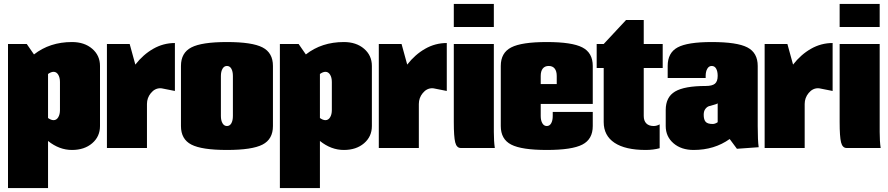

<svg xmlns="http://www.w3.org/2000/svg" viewBox="-20 -740 4438 960"><path d="M20 -520H113.8L149.9 -467.8Q229 -529.8 339.8 -529.8Q401.9 -529.8 440.9 -496.3Q480 -462.9 480 -410.2V-109.9Q480 -57.1 440.9 -23.7Q401.9 9.8 339.8 9.8Q276.4 9.8 220.2 -35.2V200.2H20ZM220.2 -370.1V-149.9Q235.4 -139.2 248 -139.2Q262.2 -139.2 271 -153.3Q279.8 -167.5 279.8 -189.9V-330.1Q279.8 -352.5 271 -366.7Q262.2 -380.9 248 -380.9Q235.4 -380.9 220.2 -370.1Z M514.6 -520H628.4L656.7 -417Q695.8 -467.3 746.3 -496.1Q796.9 -524.9 854.5 -524.9V-285.2L795.4 -296.9Q787.6 -298.8 781.7 -298.8Q754.4 -298.8 734.6 -274.9Q714.8 -251 714.8 -220.2V0H514.6Z M1344.7 -410.2V-109.9Q1344.7 -43.9 1292.7 -17.1Q1240.7 9.8 1114.7 9.8Q988.8 9.8 936.8 -17.1Q884.8 -43.9 884.8 -109.9V-410.2Q884.8 -476.1 936.8 -502.9Q988.8 -529.8 1114.7 -529.8Q1240.7 -529.8 1292.7 -502.9Q1344.7 -476.1 1344.7 -410.2ZM1084.5 -359.9V-160.2Q1084.5 -137.7 1092.5 -123.8Q1100.6 -109.9 1114.7 -109.9Q1128.9 -109.9 1136.7 -123.5Q1144.5 -137.2 1144.5 -160.2V-359.9Q1144.5 -382.8 1136.7 -396.5Q1128.9 -410.2 1114.7 -410.2Q1100.6 -410.2 1092.5 -396.2Q1084.5 -382.3 1084.5 -359.9Z M1379.4 -520H1473.1L1509.3 -467.8Q1588.4 -529.8 1699.2 -529.8Q1761.2 -529.8 1800.3 -496.3Q1839.4 -462.9 1839.4 -410.2V-109.9Q1839.4 -57.1 1800.3 -23.7Q1761.2 9.8 1699.2 9.8Q1635.7 9.8 1579.6 -35.2V200.2H1379.4ZM1579.6 -370.1V-149.9Q1594.7 -139.2 1607.4 -139.2Q1621.6 -139.2 1630.4 -153.3Q1639.2 -167.5 1639.2 -189.9V-330.1Q1639.2 -352.5 1630.4 -366.7Q1621.6 -380.9 1607.4 -380.9Q1594.7 -380.9 1579.6 -370.1Z M1874 -520H1987.8L2016.1 -417Q2055.2 -467.3 2105.7 -496.1Q2156.2 -524.9 2213.9 -524.9V-285.2L2154.8 -296.9Q2147 -298.8 2141.1 -298.8Q2113.8 -298.8 2094 -274.9Q2074.2 -251 2074.2 -220.2V0H1874Z M2249 -605V-720.2H2449.2V-605ZM2249 -520H2449.2V-80.1Q2449.2 -33.2 2454.1 0H2284.2Q2263.2 0 2256.1 -28.1Q2249 -56.2 2249 -129.9Z M2683.6 -319.8H2763.7V-359.9Q2763.7 -384.3 2753.4 -397.2Q2743.2 -410.2 2723.6 -410.2Q2704.1 -410.2 2693.8 -397.2Q2683.6 -384.3 2683.6 -359.9ZM2683.6 -220.2V-160.2Q2683.6 -137.7 2691.7 -123.8Q2699.7 -109.9 2713.9 -109.9Q2728 -109.9 2735.8 -123.5Q2743.7 -137.2 2743.7 -160.2V-180.2H2943.8V-109.9Q2943.8 -43.9 2891.8 -17.1Q2839.8 9.8 2713.9 9.8Q2587.9 9.8 2535.9 -17.1Q2483.9 -43.9 2483.9 -109.9V-410.2Q2483.9 -476.1 2535.9 -502.9Q2587.9 -529.8 2713.9 -529.8Q2839.8 -529.8 2891.8 -502.9Q2943.8 -476.1 2943.8 -410.2V-220.2Z M3198.7 -399.9V-160.2Q3198.7 -135.7 3211.7 -122.8Q3224.6 -109.9 3248.5 -109.9Q3263.2 -109.9 3278.3 -118.2V1Q3246.6 9.8 3208.5 9.8Q3106.4 9.8 3052.5 -26.1Q2998.5 -62 2998.5 -129.9V-399.9H2963.4V-520H2998.5L3110.4 -640.1H3198.7V-520H3293.5V-399.9Z M3318.4 -350.1V-410.2Q3318.4 -476.1 3367.9 -502.9Q3417.5 -529.8 3538.6 -529.8Q3665.5 -529.8 3717 -502.9Q3768.6 -476.1 3768.6 -410.2V-109.9Q3768.6 -37.1 3773.4 -3.9L3664.6 3.9L3628.4 -44.9Q3551.8 9.8 3448.2 9.8Q3386.2 9.8 3347.4 -23.7Q3308.6 -57.1 3308.6 -109.9V-189.9Q3308.6 -254.9 3355.5 -282.5Q3402.3 -310.1 3508.3 -310.1Q3541 -310.1 3554.7 -321.5Q3568.4 -333 3568.4 -360.8Q3568.4 -383.3 3560.8 -396.7Q3553.2 -410.2 3538.6 -410.2Q3524.4 -410.2 3516.4 -396.2Q3508.3 -382.3 3508.3 -359.9V-350.1ZM3568.4 -128.9V-223.1Q3562.5 -219.2 3548.8 -215.8Q3535.2 -212.4 3525.1 -209.2Q3515.1 -206.1 3506.8 -195.3Q3498.5 -184.6 3498.5 -166Q3498.5 -142.1 3508.1 -131.1Q3517.6 -120.1 3543.5 -120.1Q3555.2 -120.1 3568.4 -128.9Z M3803.2 -520H3917L3945.3 -417Q3984.4 -467.3 4034.9 -496.1Q4085.4 -524.9 4143.1 -524.9V-285.2L4084 -296.9Q4076.2 -298.8 4070.3 -298.8Q4043 -298.8 4023.2 -274.9Q4003.4 -251 4003.4 -220.2V0H3803.2Z M4178.2 -605V-720.2H4378.4V-605ZM4178.2 -520H4378.4V-80.1Q4378.4 -33.2 4383.3 0H4213.4Q4192.4 0 4185.3 -28.1Q4178.2 -56.2 4178.2 -129.9Z"/></svg>

Font: Mikodacs
Style: Regular
Weight: 400
Designer: gluk (gluksza@wp.pl)
Foundry: gluk (gluksza@wp.pl)
Version: Version 0.28